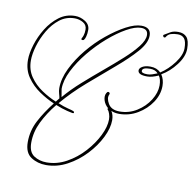

<svg xmlns="http://www.w3.org/2000/svg" viewBox="-68 -630 724 709"><g transform="rotate(10 294.0 -275.5)"><path d="M160 -552Q180 -552 198 -540.5Q216 -529 216 -509Q216 -495 213 -484.5Q210 -474 208 -473Q207 -469 201 -469Q195 -469 198 -476Q200 -478 203 -487Q206 -496 206 -509Q206 -526 191.5 -534.5Q177 -543 160 -543Q128 -543 103.5 -524Q79 -505 62 -476Q45 -447 36 -416.5Q27 -386 27 -362Q27 -327 45 -301Q63 -275 90 -257Q117 -239 144 -228Q149 -234 155 -242Q154 -249 151 -259Q148 -269 148 -279Q148 -315 167 -354Q186 -393 216 -429.5Q246 -466 281.5 -495Q317 -524 350 -541.5Q383 -559 407 -559Q443 -559 443 -528Q443 -500 413.5 -466.5Q384 -433 338.5 -394.5Q293 -356 243.5 -313Q194 -270 155 -224Q176 -215 192.5 -211Q209 -207 213 -205Q218 -203 217 -199Q217 -197 212 -197Q210 -197 191.5 -201.5Q173 -206 148 -216Q118 -179 99.5 -141Q81 -103 81 -63Q81 -28 101.5 -14.5Q122 -1 149 -1Q188 -1 224 -21Q260 -41 288 -72Q316 -103 332.5 -136.5Q349 -170 349 -197Q349 -208 345.5 -218Q342 -228 339 -231Q334 -236 339 -237Q325 -249 320.5 -264.5Q316 -280 322 -291Q325 -297 329 -297Q332 -297 334 -294Q336 -291 334 -288Q327 -274 339 -253.5Q351 -233 382 -233Q417 -233 446.5 -251.5Q476 -270 493.5 -298Q511 -326 511 -353Q511 -376 502 -389Q478 -378 460 -378Q425 -378 425 -395Q425 -403 436 -409.5Q447 -416 466 -416Q490 -416 505 -401Q533 -419 555.5 -449Q578 -479 578 -504Q578 -530 569.5 -540.5Q561 -551 545 -551Q531 -551 519.5 -547.5Q508 -544 502 -533Q501 -531 498 -531Q494 -531 492.5 -535Q491 -539 495 -541Q506 -548 517 -554Q528 -560 545 -560Q566 -560 577 -547.5Q588 -535 588 -504Q588 -475 564 -443.5Q540 -412 510 -395Q522 -377 522 -353Q522 -321 502.5 -291.5Q483 -262 451 -243Q419 -224 382 -224Q365 -224 352 -230Q361 -216 361 -196Q361 -167 343.5 -131.5Q326 -96 296 -64Q266 -32 228 -11.5Q190 9 149 9Q117 9 92.5 -7Q68 -23 68 -63Q68 -106 88 -144Q108 -182 138 -220Q110 -232 82 -251Q54 -270 35 -297.5Q16 -325 16 -362Q16 -387 26 -419.5Q36 -452 54.5 -482Q73 -512 99.5 -532Q126 -552 160 -552ZM162 -248Q189 -280 224.5 -311.5Q260 -343 296.5 -373.5Q333 -404 364 -432Q395 -460 414 -484.5Q433 -509 433 -528Q433 -551 407 -551Q385 -551 353 -533Q321 -515 287 -485.5Q253 -456 223.5 -420Q194 -384 175.5 -347Q157 -310 157 -278ZM459 -386Q468 -386 477 -389Q486 -392 496 -396Q486 -408 466 -408Q437 -408 437 -395Q437 -386 459 -386Z"/></g></svg>

Font: Kapakana Light
Style: Regular
Weight: 300
Designer: Kyosuke Nagai
Version: Version 1.000